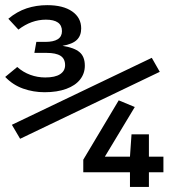

<svg xmlns="http://www.w3.org/2000/svg" viewBox="-23 -733 661 753"><path d="M295.4 -621.5Q295.4 -593.3 278.5 -576.7Q261.5 -560 222.1 -553.3Q267.7 -546.2 288.7 -528.7Q309.7 -511.3 309.7 -475.4Q309.7 -444.6 291 -421Q272.3 -397.4 236.7 -384.4Q201 -371.3 151.8 -371.3Q107.7 -371.3 67.4 -385.6Q27.2 -400 -2.6 -431.3L44.6 -470.3Q67.7 -449.7 95.9 -439.5Q124.1 -429.2 154.4 -429.2Q193.3 -429.2 212.8 -442.1Q232.3 -454.9 232.3 -477.4Q232.3 -502.6 214.4 -514.1Q196.4 -525.6 159.5 -525.6H111.8L119.5 -568.7H154.4Q220 -568.7 220 -610.8Q220 -655.9 156.9 -655.9Q100 -655.9 49.2 -616.9L9.7 -659.5Q43.6 -687.7 81.5 -700.3Q119.5 -712.8 162.1 -712.8Q224.6 -712.8 260 -688.2Q295.4 -663.6 295.4 -621.5ZM603.6 -451.3 55.9 -188.7 23.6 -243.6 572.3 -506.2ZM617.9 -57.4H561V0H486.7V-57.4H303.6V-106.7L442.6 -339.5L505.6 -313.3L388.2 -118.5H486.7L492.8 -206.2H561V-118.5H617.9Z"/></svg>

Font: Fira Code Fixed
Style: Regular
Weight: 400
Monospace: yes
Designer: Carrois Corporate, Edenspiekermann AG, Nikita Prokopov
Foundry: Carrois Corporate, Edenspiekermann AG, Nikita Prokopov
Version: Version 5.002